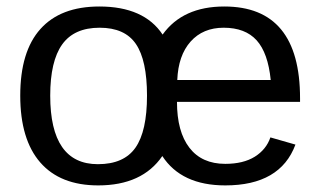

<svg xmlns="http://www.w3.org/2000/svg" viewBox="-20 -558 984 588"><path d="M898.9 -246.1H522Q522 -154.8 560.1 -105.5Q598.1 -56.2 669.9 -56.2Q725.1 -56.2 760.3 -78.1Q795.4 -100.1 808.1 -137.2L884.8 -115.2Q838.4 9.8 669.9 9.8Q535.6 9.8 477.1 -80.1Q415.5 9.8 280.8 9.8Q164.6 9.8 103.3 -60.5Q42 -130.9 42 -265.1Q42 -400.4 103.8 -469.2Q165.5 -538.1 284.2 -538.1Q420.9 -538.1 478 -452.1Q539.6 -538.1 667 -538.1Q898.9 -538.1 898.9 -256.8ZM430.2 -265.1Q430.2 -373.5 396.2 -423.3Q362.3 -473.1 285.2 -473.1Q207 -473.1 170.4 -421.9Q133.8 -370.6 133.8 -265.1Q133.8 -55.2 279.8 -55.2Q359.4 -55.2 394.8 -105.7Q430.2 -156.2 430.2 -265.1ZM522.9 -313H809.1Q800.8 -396 765.9 -434.6Q731 -473.1 665 -473.1Q601.6 -473.1 563.7 -430.7Q525.9 -388.2 522.9 -313Z"/></svg>

Font: Libra Sans Modern
Style: Regular
Weight: 400
Foundry: Stefan Peev, Context Ltd
Version: Version 1.000